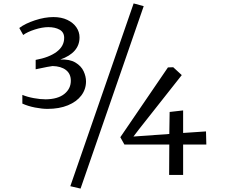

<svg xmlns="http://www.w3.org/2000/svg" viewBox="-20 -938 1333 1125"><path d="M822 -902 452 167 392 153 763 -918ZM248 -356Q319 -357 357 -387.5Q395 -418 395 -465Q395 -506 366 -528Q337 -550 288 -551Q280 -550 257 -546L189 -532V-587Q267 -601 311.5 -634Q356 -667 356 -716Q356 -749 329.5 -764Q303 -779 263 -779Q228 -779 184 -765Q140 -751 116 -733L93 -774Q127 -800 184.5 -819Q242 -838 293 -838Q340 -838 374.5 -821.5Q409 -805 427.5 -778Q446 -751 446 -719Q446 -629 333 -589Q388 -592 422 -571.5Q456 -551 470 -520.5Q484 -490 484 -461Q484 -415 456.5 -378.5Q429 -342 378 -321Q327 -300 258 -300Q226 -300 185 -308Q144 -316 111 -331V-382Q140 -370 178 -363Q216 -356 248 -356ZM995 -544 1045 -498 794 -180 762 -138 972 -153 974 -282 1053 -291V-159L1187 -168L1189 -91H1053V87H971L972 -91H709L685 -134L964 -543Z"/></svg>

Font: Martel
Style: Regular
Weight: 400
Designer: Dan Reynolds
Foundry: Dan Reynolds
Version: Version 1.001; ttfautohint (v1.1) -l 5 -r 5 -G 72 -x 0 -D la